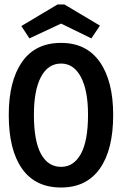

<svg xmlns="http://www.w3.org/2000/svg" viewBox="-20 -823 540 855"><path d="M252 12Q137 12 78 -72Q19 -156 19 -311Q19 -462 78 -547Q137 -632 252 -632Q365 -632 424.5 -547Q484 -462 484 -311Q484 -156 424.5 -72Q365 12 252 12ZM252 -80Q308 -80 340 -137.5Q372 -195 372 -312Q372 -421 340 -480.5Q308 -540 252 -540Q194 -540 162.5 -480.5Q131 -421 131 -312Q131 -195 162.5 -137.5Q194 -80 252 -80ZM111 -652 75 -707 236 -803H267L425 -709L387 -652L252 -718Z"/></svg>

Font: Ligconsolata
Style: Bold
Weight: 700
Monospace: yes
Designer: Raph Levien, Cyreal, Brenton Simpson
Foundry: Raph Levien, Cyreal, Google
Version: Version 3.001; ttfautohint (v1.8.2.53-6de2)